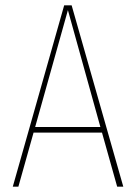

<svg xmlns="http://www.w3.org/2000/svg" viewBox="-20 -701 510 721"><path d="M420 0 363 -203H106L49 0H28L221 -681H249L443 0ZM112 -224H357L235 -663Z"/></svg>

Font: Fira Sans Extra Condensed Thin
Style: Regular
Weight: 250
Width: 1
Designer: Carrois Corporate & Edenspiekermann AG
Foundry: Carrois Corporate GbR & Edenspiekermann AG
Version: Version 4.203